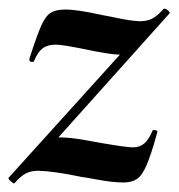

<svg xmlns="http://www.w3.org/2000/svg" viewBox="-32 -416 412 443"><path d="M-12 -6 308 -360 302 -349Q289 -314 276.5 -302Q264 -290 243 -290Q222 -290 161 -303Q111 -313 97 -313Q78 -313 66.5 -304.5Q55 -296 47 -276Q46 -273 42 -273Q39 -273 37 -275Q35 -277 36 -281Q53 -334 63 -356.5Q73 -379 85 -386.5Q97 -394 119 -394Q147 -394 205 -381Q212 -380 240.5 -374Q269 -368 291 -367Q307 -367 319 -373Q331 -379 346 -396H348Q351 -396 356 -391.5Q361 -387 359 -385L40 -29L35 -39Q59 -99 105 -99Q129 -99 163 -93Q197 -87 202 -86Q260 -76 275 -76Q291 -76 301.5 -85.5Q312 -95 320 -115Q321 -116 324 -116Q327 -116 329.5 -114.5Q332 -113 331 -111Q317 -60 306.5 -35.5Q296 -11 284 -3Q272 5 253 5Q229 5 196 -1Q163 -7 155 -8Q93 -21 56 -22Q40 -22 28 -16Q16 -10 1 7Q-1 8 -7.5 2Q-14 -4 -12 -6Z"/></svg>

Font: Cormorant Infant
Style: Bold Italic
Weight: 700
Italic angle: -10°
Designer: Christian Thalmann (Catharsis Fonts)
Foundry: Catharsis Fonts
Version: Version 4.000